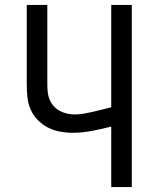

<svg xmlns="http://www.w3.org/2000/svg" viewBox="-20 -755 640 775"><path d="M429 0V-244Q390 -234 350.5 -226.5Q311 -219 271 -219Q246 -219 220.5 -224Q195 -229 172 -241Q149 -253 131 -272Q113 -291 103 -314.5Q93 -338 90.5 -364Q88 -390 88 -416V-735H171V-416Q171 -400 172.5 -384Q174 -368 180 -353.5Q186 -339 196.5 -327Q207 -315 221 -307.5Q235 -300 251 -296.5Q267 -293 282 -293Q301 -293 319.5 -296.5Q338 -300 356.5 -304Q375 -308 393 -313Q411 -318 429 -322V-735H512V0Z"/></svg>

Font: Bmono
Style: Regular
Weight: 400
Monospace: yes
Designer: Belleve Invis
Foundry: Belleve Invis
Version: Version 11.2.2; ttfautohint (v1.8.2)